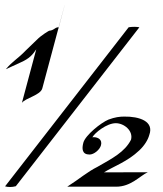

<svg xmlns="http://www.w3.org/2000/svg" viewBox="-37 -758 662 778"><path d="M527.8 -647.5C515.7 -649.9 499.1 -649.9 484.3 -647.5L-16.5 -2.9C-5.2 0.5 11.2 1 27.1 -3.4ZM326 -131.8C343.5 -131.8 367.2 -150.9 372.2 -169.4C378.3 -192.4 359.9 -202.1 342.8 -202.1C341.4 -202.1 338.9 -202.1 337.3 -201.7C346.4 -219.2 395.1 -258.8 432.2 -258.8C465.9 -258.8 503.6 -228 493.9 -191.9C468.8 -142.1 417.3 -115.7 358 -82C315.2 -60.5 286.6 -34.2 235.4 -1.5H433.6C493.7 -1.5 528.6 -44.4 561.6 -60.1L384.2 -59.6C425.7 -85 479.4 -103 527.8 -148.9C548 -168 562.5 -190.9 568 -211.4C588.1 -266.6 527.6 -286.6 465.8 -285.6C448.2 -285.6 428.5 -283.2 402.5 -273.4C372.8 -261.2 308.9 -210.4 300.7 -179.7C294.2 -155.3 295.2 -131.8 326 -131.8ZM198.3 -647.5C192.9 -647.5 185.4 -643.1 179.3 -638.7C172.8 -634.3 161.8 -633.3 161.8 -633.3C161.8 -633.3 132.1 -617.2 111.2 -595.7C93 -577.1 74.7 -561.5 67.1 -553.2C34.5 -519 14.2 -510.7 -13.3 -477.5L47.4 -505.4C81.7 -520.5 95.2 -536.1 109.9 -558.1L51.8 -341.3C66.9 -361.3 126.9 -372.1 134.4 -399.9C289.2 -977.5 199.4 -640.6 199.4 -640.6C200.9 -646.5 200.7 -647.5 198.3 -647.5Z"/></svg>

Font: Pierce
Style: Oblique
Weight: 400
Italic angle: -15°
Version: Version 0.2.0